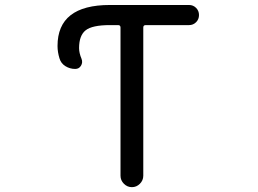

<svg xmlns="http://www.w3.org/2000/svg" viewBox="-20 -775 1040 774"><path d="M422.9 -754.9H742.2Q758.8 -754.9 770.5 -743.2Q782.2 -731.4 782.2 -714.4Q782.2 -697.3 770.5 -685.5Q758.8 -673.8 742.2 -673.8H567.4Q557.6 -673.8 557.6 -664.1V-66.4Q557.6 -47.9 543.9 -34.2Q530.3 -20.5 511.7 -20.5Q493.2 -20.5 479.5 -34.2Q465.8 -47.9 465.8 -66.4V-664.1Q465.8 -673.8 456.1 -673.8H422.9Q351.6 -673.8 325.2 -652.8Q298.8 -631.8 298.8 -581.1Q298.8 -561.5 308.6 -538.1Q314.5 -523.4 306.6 -510.3Q298.8 -497.1 283.2 -497.1Q261.7 -497.1 243.7 -508.3Q225.6 -519.5 219.7 -540Q211.9 -565.4 211.9 -589.8Q211.9 -754.9 422.9 -754.9Z"/></svg>

Font: Rounded-X Mgen+ 1m regular
Style: Regular
Weight: 400
Designer: [Source Han Sans]
Ryoko NISHIZUKA  (kana & ideographs); Paul D. Hunt (Latin, Greek & Cyrillic); Wenlong ZHANG  (bopomofo
Version: Version 1.059.20150602